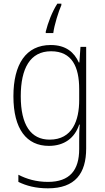

<svg xmlns="http://www.w3.org/2000/svg" viewBox="-20 -784 571 1045"><path d="M314 -756V-764H292C263 -719 241 -660 229 -612V-604H270C275 -646 299 -723 314 -756ZM256 -539C121 -539 53 -434 53 -260C53 -81 125 10 246 10C330 10 387 -33 411 -106H414C411 -71 411 -44 411 -12V27C411 142 360 206 241 206C177 206 124 190 80 167V206C123 227 174 241 241 241C389 241 449 160 449 24V-529H418L412 -444H409C384 -499 339 -539 256 -539ZM258 -505C372 -505 411 -420 411 -299V-239C411 -130 375 -24 250 -24C148 -24 93 -104 93 -260C93 -412 144 -505 258 -505Z"/></svg>

Font: Noto Sans Myanmar UI SemiCondensed ExtraLight
Style: Regular
Weight: 200
Width: 4
Designer: Monotype Design Team
Foundry: Monotype Imaging Inc.
Version: Version 2.103